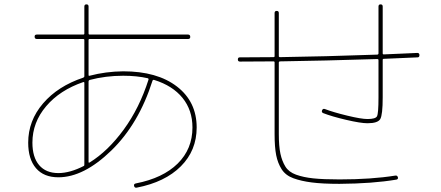

<svg xmlns="http://www.w3.org/2000/svg" viewBox="-20 -820 2040 888"><path d="M549.8 -469.7Q468.8 -469.7 394.5 -450.2Q389.6 -448.2 389.6 -443.4V-70.3Q389.6 -66.4 394.5 -68.4Q479.5 -121.1 552.2 -220.7Q625 -320.3 667 -452.1Q668 -456.1 664.1 -458Q613.3 -469.7 549.8 -469.7ZM129.9 -160.2Q129.9 -92.8 161.1 -56.2Q192.4 -19.5 250 -19.5Q303.7 -19.5 368.2 -52.7Q370.1 -53.7 370.1 -59.6V-436.5Q370.1 -441.4 365.2 -440.4Q256.8 -403.3 193.4 -328.6Q129.9 -253.9 129.9 -160.2ZM110.4 -160.2Q110.4 -261.7 179.2 -341.8Q248 -421.9 365.2 -460.9Q370.1 -462.9 370.1 -467.8V-634.8Q370.1 -639.6 365.2 -639.6H150.4Q140.6 -639.6 140.1 -649.9Q139.6 -660.2 150.4 -660.2H365.2Q370.1 -660.2 370.1 -665V-790Q370.1 -799.8 379.9 -799.8Q389.6 -799.8 389.6 -790V-665Q389.6 -660.2 394.5 -660.2H849.6Q859.4 -660.2 859.9 -649.9Q860.4 -639.6 849.6 -639.6H394.5Q389.6 -639.6 389.6 -634.8V-473.6Q389.6 -467.8 394.5 -469.7Q468.8 -489.3 549.8 -490.2Q707 -490.2 798.3 -419.9Q889.6 -349.6 889.6 -230.5Q889.6 -124 816.4 -50.8Q743.2 22.5 612.3 47.9Q602.5 49.8 600.1 40Q597.7 30.3 608.4 28.3Q733.4 3.9 801.8 -63.5Q870.1 -130.9 870.1 -230.5Q870.1 -310.5 824.2 -367.2Q778.3 -423.8 693.4 -450.2Q688.5 -452.1 685.5 -447.3Q622.1 -247.1 494.6 -123.5Q367.2 0 250 0Q182.6 0 146.5 -42Q110.4 -84 110.4 -160.2Z M1089.8 -535.2Q1080.1 -535.2 1080.1 -544.9Q1080.1 -554.7 1088.9 -554.7Q1192.4 -554.7 1245.1 -555.7Q1250 -555.7 1250 -560.5V-759.8Q1250 -769.5 1259.8 -769.5Q1269.5 -769.5 1269.5 -759.8V-560.5Q1269.5 -555.7 1275.4 -555.7Q1477.5 -558.6 1724.6 -567.4Q1729.5 -567.4 1730.5 -572.3V-790Q1730.5 -799.8 1740.2 -799.8Q1750 -799.8 1750 -790V-573.2Q1750 -568.4 1754.9 -568.4Q1782.2 -569.3 1833.5 -571.8Q1884.8 -574.2 1910.2 -575.2Q1919.9 -575.2 1919.9 -564.9Q1919.9 -554.7 1911.1 -554.7Q1884.8 -553.7 1833 -551.3Q1781.2 -548.8 1754.9 -547.9Q1750 -547.9 1750 -543V-370.1Q1750 -289.1 1738.8 -269.5Q1727.5 -250 1679.7 -250Q1648.4 -250 1581.5 -265.6Q1514.6 -281.2 1474.6 -296.9Q1465.8 -300.8 1469.7 -310.1Q1473.6 -319.3 1483.4 -315.4Q1521.5 -300.8 1585.9 -285.2Q1650.4 -269.5 1679.7 -269.5Q1716.8 -269.5 1723.6 -282.2Q1730.5 -294.9 1730.5 -370.1V-542Q1730.5 -546.9 1724.6 -546.9Q1476.6 -539.1 1275.4 -536.1Q1270.5 -536.1 1269.5 -531.2V-200.2Q1269.5 -143.6 1276.9 -109.4Q1284.2 -75.2 1299.8 -49.8Q1315.4 -24.4 1349.1 -12.2Q1382.8 0 1428.7 4.9Q1474.6 9.8 1549.8 9.8Q1698.2 9.8 1807.6 -7.8Q1817.4 -9.8 1820.3 0Q1822.3 8.8 1813.5 10.7Q1703.1 29.3 1549.8 30.3Q1471.7 30.3 1422.4 23.9Q1373 17.6 1336.9 4.4Q1300.8 -8.8 1282.7 -37.1Q1264.6 -65.4 1257.3 -102.5Q1250 -139.6 1250 -200.2V-531.2Q1250 -536.1 1245.1 -536.1Q1192.4 -535.2 1089.8 -535.2Z"/></svg>

Font: Rounded Mgen+ 1m thin
Style: Regular
Weight: 100
Designer: [Source Han Sans]
Ryoko NISHIZUKA  (kana & ideographs); Paul D. Hunt (Latin, Greek & Cyrillic); Wenlong ZHANG  (bopomofo
Version: Version 1.059.20150602